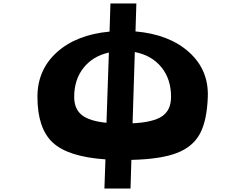

<svg xmlns="http://www.w3.org/2000/svg" viewBox="-20 -912 1428 1118"><path d="M769 -729Q965 -712 1080.5 -608.5Q1196 -505 1190 -347Q1185 -209 1144 -133Q1103 -57 1009.5 -21Q916 15 745 19L740 186H588L594 16Q376 1 287 -82Q198 -165 198 -348Q198 -506 311.5 -608Q425 -710 618 -728L623 -892H774ZM752 -194Q873 -200 924.5 -235.5Q976 -271 976 -348Q976 -452 919.5 -521Q863 -590 765 -609ZM412 -348Q412 -278 456 -242.5Q500 -207 600 -197L614 -606Q520 -585 466 -516.5Q412 -448 412 -348Z"/></svg>

Font: OpenDyslexic
Style: Bold
Weight: 800
Designer: Abbie Gonzalez
Version: Version 0.920;hotconv 1.0.109;makeotfexe 2.5.65596